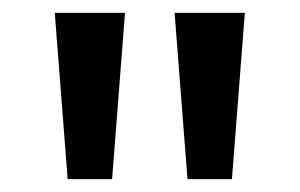

<svg xmlns="http://www.w3.org/2000/svg" viewBox="-20 -734 465 298"><path d="M85 -456H154L174 -714H65ZM271 -456H340L360 -714H251Z"/></svg>

Font: Noto Sans Khmer ExtraCondensed Medium
Style: Regular
Weight: 500
Width: 2
Designer: Danh Hong and the Monotype Design Team
Foundry: Monotype Imaging Inc.
Version: Version 2.004